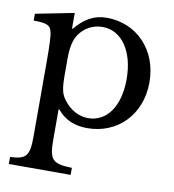

<svg xmlns="http://www.w3.org/2000/svg" viewBox="-87 -616 852 942"><g transform="rotate(10 339.5 -145.0)"><path d="M20 215V250H328V215C229 212 214 196 214 90V-56H218C257 -9 307 10 368 10C517 10 630 -101 630 -264C630 -424 520 -540 369 -540C304 -540 256 -509 214 -458H210V-536L18 -498V-464C84 -464 103 -455 109 -423C114 -405 116 -354 116 -277V97C116 193 100 212 20 215ZM363 -39C317 -39 272 -64 241 -106C220 -133 214 -160 214 -232V-310C214 -368 223 -402 240 -429C266 -469 309 -492 357 -492C453 -492 517 -398 517 -260C517 -121 454 -39 363 -39Z"/></g></svg>

Font: Libre Baskerville
Style: Regular
Weight: 400
Designer: Pablo Impallari, Rodrigo Fuenzalida
Foundry: Pablo Impallari, Rodrigo Fuenzalida
Version: Version 1.051;Glyphs 3.2.3 (3260)